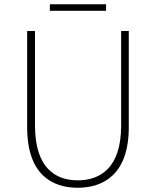

<svg xmlns="http://www.w3.org/2000/svg" viewBox="-20 -872 734 905"><path d="M215 -821H480V-852H215ZM346 13C464 13 587 -47 587 -272V-726H551V-280C551 -81 453 -22 346 -22C241 -22 145 -81 145 -280V-726H108V-272C108 -47 228 13 346 13Z"/></svg>

Font: SSpoqa Han Sans Neo Thin
Style: Regular
Weight: 100
Designer: [Spoqa Han Sans Neo] Dong-huui Kim  Younghwa Kang  Yujin Lee  [Noto Sans] Ryoko NISHIZUKA  (kana & ideographs); Paul D. 
Foundry: Spoqa (http://www.spoqa-han-sans.com)
Version: Version 1.000